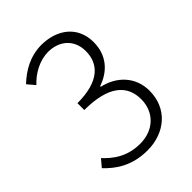

<svg xmlns="http://www.w3.org/2000/svg" viewBox="-217 -850 969 969"><g transform="rotate(-45 267.5 -365.0)"><path d="M258 13C382 13 478 -66 478 -193C478 -296 406 -362 318 -381V-386C396 -412 452 -472 452 -566C452 -679 367 -742 255 -743C172 -742 110 -704 60 -657L94 -617C134 -660 191 -693 254 -694C338 -693 392 -641 392 -562C392 -475 336 -406 176 -406V-357C350 -357 418 -291 418 -193C418 -99 350 -37 256 -37C163 -37 106 -81 64 -126L31 -87C77 -38 145 13 258 13Z"/></g></svg>

Font: Noto Sans JP Light
Style: Regular
Weight: 300
Designer: Ryoko NISHIZUKA (kana & ideographs); Paul D. Hunt (Latin, Greek & Cyrillic); Wenlong ZHANG (bopomofo); Sandoll Communica
Foundry: Adobe Systems Incorporated
Version: Version 1.004;PS 1.004;hotconv 1.0.82;makeotf.lib2.5.63406